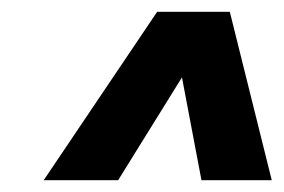

<svg xmlns="http://www.w3.org/2000/svg" viewBox="-20 -770 480 325"><path d="M54 -465 246 -750H369L440 -465H321L288 -639L180 -465Z"/></svg>

Font: Saira SemiCondensed ExtraBold
Style: Italic
Weight: 800
Width: 4
Italic angle: -12°
Designer: Hector Gatti with collaboration of the Omnibus-Type team
Foundry: Omnibus-Type
Version: Version 1.101